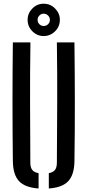

<svg xmlns="http://www.w3.org/2000/svg" viewBox="-20 -1034 482 1060"><path d="M51 -144.5Q49 -309 49 -472.2Q49 -635.5 51 -800H148Q145.5 -635.5 146 -467.8Q146.5 -300 147.5 -135.5Q147.5 -109.5 158 -96Q168.5 -82.5 193 -78V6.5Q118 1.5 85 -34Q52 -69.5 51 -144.5ZM249.5 6.5V-78Q273.5 -82.5 283.8 -96.2Q294 -110 294 -135.5Q295 -300 295.8 -467.8Q296.5 -635.5 294 -800H391Q393 -635.5 393.2 -472.2Q393.5 -309 391 -144.5Q390 -69.5 357 -34Q324 1.5 249.5 6.5ZM221 -835Q185 -835 158.8 -861.2Q132.5 -887.5 132.5 -924.5Q132.5 -960.5 158.5 -987Q184.5 -1013.5 221 -1013.5Q258 -1013.5 284.2 -987Q310.5 -960.5 310.5 -924.5Q310.5 -887.5 284 -861.2Q257.5 -835 221 -835ZM221 -890.5Q235.5 -890.5 245.5 -900.5Q255.5 -910.5 255.5 -924.5Q255.5 -938.5 245.2 -948.5Q235 -958.5 221 -958.5Q207.5 -958.5 197.5 -948.5Q187.5 -938.5 187.5 -924.5Q187.5 -910.5 197.2 -900.5Q207 -890.5 221 -890.5Z"/></svg>

Font: Big Shoulders Stencil Text SemiBold
Style: Regular
Weight: 600
Designer: Patric King
Foundry: XO Type Co
Version: Version 1.000